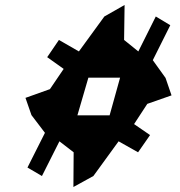

<svg xmlns="http://www.w3.org/2000/svg" viewBox="-20 -749 719 769"><path d="M275 -139 274 0 354 -44 455 -183 533 -139 581 -208 517 -252 570 -333 667 -367 643 -437 592 -508 662 -648 604 -683 534 -543 477 -589 479 -729 398 -683 296 -543 216 -589 169 -520 235 -473 180 -392 82 -357 106 -288 160 -217 90 -78 148 -44 218 -183ZM290 -287 334 -438H461L419 -287Z"/></svg>

Font: Ugly Stick
Style: It
Weight: 400
Designer: Stig
Foundry: Cannot Into Space Fonts
Version: Version 0.99